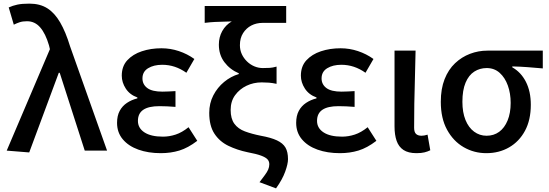

<svg xmlns="http://www.w3.org/2000/svg" viewBox="-20 -830 3024 1058"><path d="M141 10 17 0 255 -559 250 -580Q231 -645 201.5 -679Q172 -713 129 -713Q105 -713 88.5 -707.5Q72 -702 56 -694L28 -789Q50 -799 75.5 -804.5Q101 -810 142 -810Q200 -810 240.5 -784.5Q281 -759 311.5 -706.5Q342 -654 366 -575L570 0H447L309 -429H304Z M866 14Q797 14 742.5 -5.5Q688 -25 656.5 -62.5Q625 -100 625 -153Q625 -192 639.5 -219Q654 -246 679.5 -263Q705 -280 737 -288V-293Q695 -308 673 -342Q651 -376 651 -413Q651 -465 681.5 -498Q712 -531 761.5 -547.5Q811 -564 870 -564Q919 -564 965.5 -548.5Q1012 -533 1051 -505L1007 -429Q976 -451 943 -462Q910 -473 874 -473Q827 -473 796 -454Q765 -435 765 -398Q765 -365 791.5 -345Q818 -325 875 -325Q892 -325 910 -326Q928 -327 947 -328V-241Q923 -243 901 -244Q879 -245 858 -245Q799 -245 769.5 -225Q740 -205 740 -164Q740 -124 776 -100.5Q812 -77 878 -77Q913 -77 948 -88.5Q983 -100 1019 -129L1067 -54Q1016 -15 968.5 -0.5Q921 14 866 14Z M1501 208 1410 174Q1428 150 1440 134Q1452 118 1458 104Q1464 90 1464 75Q1464 59 1454 48Q1444 37 1418.5 27.5Q1393 18 1345 9Q1287 -3 1238.5 -26.5Q1190 -50 1161.5 -93.5Q1133 -137 1133 -208Q1133 -261 1155.5 -304.5Q1178 -348 1215 -378.5Q1252 -409 1296 -422V-426Q1247 -447 1216.5 -487.5Q1186 -528 1186 -584Q1186 -625 1204.5 -658.5Q1223 -692 1257 -712Q1230 -711 1208.5 -710.5Q1187 -710 1164 -709Q1141 -708 1108 -704V-797H1557V-704H1428Q1393 -704 1365 -689.5Q1337 -675 1319.5 -647.5Q1302 -620 1302 -581Q1302 -554 1312.5 -531.5Q1323 -509 1341 -491.5Q1359 -474 1381.5 -464.5Q1404 -455 1428 -455Q1451 -455 1466.5 -456Q1482 -457 1504 -463V-368Q1481 -373 1462 -374.5Q1443 -376 1422 -376Q1377 -376 1338.5 -357.5Q1300 -339 1275.5 -305.5Q1251 -272 1251 -224Q1251 -176 1271.5 -148Q1292 -120 1329.5 -106Q1367 -92 1417 -82Q1473 -72 1506 -56.5Q1539 -41 1553 -17Q1567 7 1567 47Q1567 73 1551.5 116Q1536 159 1501 208Z M1853 14Q1784 14 1729.5 -5.5Q1675 -25 1643.5 -62.5Q1612 -100 1612 -153Q1612 -192 1626.5 -219Q1641 -246 1666.5 -263Q1692 -280 1724 -288V-293Q1682 -308 1660 -342Q1638 -376 1638 -413Q1638 -465 1668.5 -498Q1699 -531 1748.5 -547.5Q1798 -564 1857 -564Q1906 -564 1952.5 -548.5Q1999 -533 2038 -505L1994 -429Q1963 -451 1930 -462Q1897 -473 1861 -473Q1814 -473 1783 -454Q1752 -435 1752 -398Q1752 -365 1778.5 -345Q1805 -325 1862 -325Q1879 -325 1897 -326Q1915 -327 1934 -328V-241Q1910 -243 1888 -244Q1866 -245 1845 -245Q1786 -245 1756.5 -225Q1727 -205 1727 -164Q1727 -124 1763 -100.5Q1799 -77 1865 -77Q1900 -77 1935 -88.5Q1970 -100 2006 -129L2054 -54Q2003 -15 1955.5 -0.5Q1908 14 1853 14Z M2275 14Q2230 14 2203.5 -3.5Q2177 -21 2165.5 -54Q2154 -87 2154 -133V-551H2270Q2269 -479 2266.5 -404Q2264 -329 2263 -257.5Q2262 -186 2262 -126Q2262 -102 2272.5 -92Q2283 -82 2303 -82Q2310 -82 2318.5 -83.5Q2327 -85 2336 -88L2351 -2Q2337 5 2319.5 9.5Q2302 14 2275 14Z M2660 14Q2592 14 2535 -19Q2478 -52 2443.5 -115Q2409 -178 2409 -269Q2409 -341 2430 -394Q2451 -447 2487.5 -481.5Q2524 -516 2570 -533.5Q2616 -551 2666 -551H2971V-453Q2925 -457 2886.5 -460Q2848 -463 2803 -464V-459Q2851 -432 2878 -379Q2905 -326 2905 -253Q2905 -169 2873 -109.5Q2841 -50 2785.5 -18Q2730 14 2660 14ZM2661 -82Q2701 -82 2730.5 -103.5Q2760 -125 2777 -166Q2794 -207 2794 -263Q2794 -315 2778.5 -358.5Q2763 -402 2733.5 -428.5Q2704 -455 2662 -455Q2624 -455 2593.5 -435.5Q2563 -416 2545.5 -374.5Q2528 -333 2528 -269Q2528 -211 2545 -169Q2562 -127 2592.5 -104.5Q2623 -82 2661 -82Z"/></svg>

Font: Noto Sans KR Medium
Style: Regular
Weight: 500
Designer: Ryoko NISHIZUKA  (kana, bopomofo & ideographs); Paul D. Hunt (Latin, Greek & Cyrillic); Sandoll Communications , Soo-you
Foundry: Adobe
Version: Version 2.004-H2;hotconv 1.0.118;makeotfexe 2.5.65603